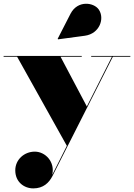

<svg xmlns="http://www.w3.org/2000/svg" viewBox="-34 -762 724 1037"><path d="M424.5 -569C504.5 -580 532.5 -662.5 499.5 -710.5C472.5 -749.5 385.5 -762 347 -688L277.5 -552.5L279.5 -549.5ZM407.5 -455.5V-460H-14.5V-455.5H58.5L327 25.5L248 182.5C264.5 112.5 211 57 154 57C97 57 48.5 100 48.5 158C48.5 221 96 255.5 146 255.5C199.5 255.5 230.5 225.5 249 189.5L575.5 -455.5H670V-460H458.5V-455.5H570.5L435 -187L293 -455.5Z"/></svg>

Font: Bodoni* 36pt Fatface
Style: Regular
Weight: 900
Version: Version 2.3